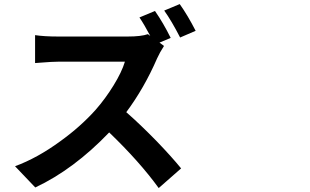

<svg xmlns="http://www.w3.org/2000/svg" viewBox="-20 -867 1540 954"><path d="M768.6 67.4Q672.9 -64.5 522.5 -209Q346.7 -25.4 155.3 64.5L54.7 -41Q166 -82 279.3 -165Q379.9 -237.3 455.1 -321.3Q503.9 -377 544.4 -442.9Q585 -508.8 600.6 -560.5H269.5Q241.2 -560.5 181.6 -555.7Q161.1 -553.7 154.3 -553.7V-692.4Q200.2 -685.5 269.5 -685.5H614.3Q681.6 -685.5 714.8 -697.3L726.6 -688.5Q697.3 -744.1 672.9 -780.3L750 -812.5Q792 -752 828.1 -678.7L772.5 -655.3L794.9 -638.7Q773.4 -605.5 760.7 -577.1Q696.3 -428.7 607.4 -309.6Q675.8 -250 758.8 -165Q833 -87.9 879.9 -30.3ZM875 -680.7Q831.1 -765.6 795.9 -814.5L873 -846.7Q912.1 -792 952.1 -713.9Z"/></svg>

Font: Bpmf GenYo Gothic B
Style: B
Weight: 700
Foundry: But Ko
Version: Version 1.320